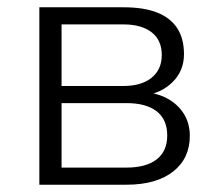

<svg xmlns="http://www.w3.org/2000/svg" viewBox="-20 -507 593 527"><path d="M88 0V-487H319Q375 -487 411.5 -472.5Q448 -458 466.5 -429.5Q485 -401 485 -358Q485 -313 454 -282Q423 -251 373 -244V-254Q412 -252 440.5 -236Q469 -220 485 -194Q501 -168 501 -134Q501 -72 455 -36Q409 0 327 0ZM149 -47H327Q381 -47 410 -69.5Q439 -92 439 -135Q439 -179 410 -201.5Q381 -224 327 -224H149ZM149 -271H319Q368 -271 396 -293.5Q424 -316 424 -356Q424 -397 396 -418.5Q368 -440 319 -440H149Z"/></svg>

Font: Nunito Sans 11pt Light
Style: Regular
Weight: 300
Version: Version 3.101;gftools[0.9.27]